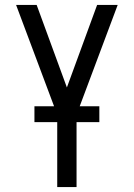

<svg xmlns="http://www.w3.org/2000/svg" viewBox="-20 -755 540 775"><path d="M211 0V-292L45 -735H128L250 -402L372 -735H455L289 -292V0ZM119 -262V-326H381V-262Z"/></svg>

Font: Iosevka www.saffi
Style: Regular
Weight: 400
Monospace: yes
Designer: Belleve Invis
Foundry: Belleve Invis
Version: Version 22.0.2; ttfautohint (v1.8.3)